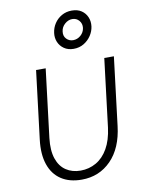

<svg xmlns="http://www.w3.org/2000/svg" viewBox="-108 -1096 882 1181"><g transform="rotate(-10 333.0 -505.5)"><path d="M305 12Q229 12 177.5 -22Q126 -56 104 -120.5Q82 -185 93 -275L145 -701H205L153 -275Q144 -198 161.5 -146.5Q179 -95 217.5 -69.5Q256 -44 308 -44Q361 -44 405.5 -69.5Q450 -95 479.5 -146.5Q509 -198 519 -275L571 -701H631L579 -275Q563 -139 489 -63.5Q415 12 305 12ZM396 -789Q361 -789 336.5 -806Q312 -823 301 -849.5Q290 -876 294 -906Q298 -938 315.5 -964.5Q333 -991 361 -1007Q389 -1023 424 -1023Q460 -1023 484 -1007Q508 -991 519.5 -964.5Q531 -938 527 -906Q523 -876 505.5 -849.5Q488 -823 460 -806Q432 -789 396 -789ZM402 -842Q428 -842 449 -860Q470 -878 474 -906Q477 -933 460.5 -952Q444 -971 418 -971Q393 -971 371.5 -952Q350 -933 347 -906Q343 -878 360 -860Q377 -842 402 -842Z"/></g></svg>

Font: Inclusive Sans Light
Style: Italic
Weight: 300
Italic angle: -7°
Designer: Olivia King
Foundry: Olivia King
Version: Version 2.004